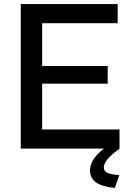

<svg xmlns="http://www.w3.org/2000/svg" viewBox="-20 -730 644 943"><path d="M567 -94V0H82V-710H558V-616H187V-406H509V-319H187V-94ZM422 108Q422 75 445.5 43.5Q469 12 518 -19H548L567 0Q526 30 508 52Q490 74 490 92Q490 112 510 120Q530 128 566 130L544 193Q507 189 483 181Q459 173 446 161.5Q433 150 427.5 136Q422 122 422 108Z"/></svg>

Font: Rising Sun Medium
Style: Regular
Weight: 500
Designer: Matt McInerney, Pablo Impallari, Rodrigo Fuenzalida (Raleway font), Stephen Hutchings (Greek), Cristiano Sobral (main ch
Foundry: The Rising Sun Project Authors
Version: Version 4.327; ttfautohint (v1.8.4.7-5d5b-dirty)